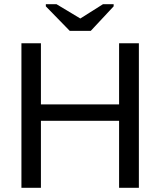

<svg xmlns="http://www.w3.org/2000/svg" viewBox="-20 -894 762 914"><path d="M641.1 0H546.9V-318.8H174.8V0H82V-688H174.8V-397H546.9V-688H641.1ZM521 -863.8 412.1 -747.1H312L198.2 -863.8V-874H249L361.8 -806.2H362.8L470.2 -874H521Z"/></svg>

Font: Libra Sans Modern
Style: Regular
Weight: 400
Foundry: Stefan Peev, Context Ltd
Version: Version 1.000